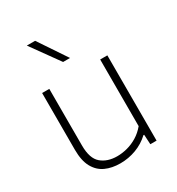

<svg xmlns="http://www.w3.org/2000/svg" viewBox="-192 -927 969 1054"><g transform="rotate(-30 292.0 -399.5)"><path d="M261.5 9Q208.5 9 168 -9.5Q127.5 -28 104.5 -69.8Q81.5 -111.5 81.5 -180.5V-540.5H127V-181.5Q127 -99 165.8 -66.2Q204.5 -33.5 266 -33.5Q297 -33.5 329.8 -42Q362.5 -50.5 393.5 -69.2Q424.5 -88 449.5 -118V-540.5H495V0H455.5L452 -62H447.5Q410 -27 361.8 -9Q313.5 9 261.5 9ZM266.5 -630.5 139 -808H191.5L310.5 -630.5Z"/></g></svg>

Font: Encode Sans SemiExpanded ExtraLight
Style: Regular
Weight: 250
Width: 6
Designer: Multiple Designers
Foundry: Impallari Type
Version: Version 3.002